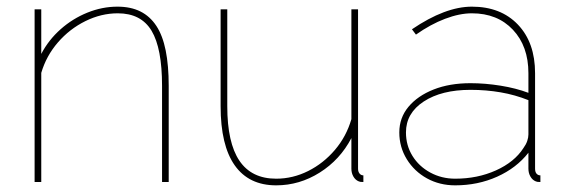

<svg xmlns="http://www.w3.org/2000/svg" viewBox="-20 -547 1705 577"><path d="M487 0H467V-289Q467 -402 435.5 -454.5Q404 -507 334 -507Q284 -507 236.5 -483.5Q189 -460 154 -419.5Q119 -379 104 -328V0H84V-519H104V-385Q126 -427 162 -459Q198 -491 242.5 -509Q287 -527 333 -527Q373 -527 402 -512.5Q431 -498 450 -469Q469 -440 478 -395Q487 -350 487 -289Z M643 -228V-519H663V-228Q663 -118 699.5 -64Q736 -10 810 -10Q860 -10 906 -33Q952 -56 986.5 -96.5Q1021 -137 1036 -189V-519H1056V-40Q1056 -31 1060.5 -25.5Q1065 -20 1072 -20V0Q1066 0 1063 -0.5Q1060 -1 1058 -2Q1048 -6 1042 -16.5Q1036 -27 1036 -40V-132Q1002 -67 941 -28.5Q880 10 810 10Q728 10 685.5 -50Q643 -110 643 -228Z M1180 -149Q1180 -193 1207.5 -226Q1235 -259 1283 -278Q1331 -297 1394 -297Q1438 -297 1484.5 -289.5Q1531 -282 1568 -268V-327Q1568 -408 1521.5 -457.5Q1475 -507 1398 -507Q1361 -507 1317.5 -490.5Q1274 -474 1230 -443L1218 -459Q1268 -493 1313 -510Q1358 -527 1398 -527Q1485 -527 1536.5 -473Q1588 -419 1588 -327V-40Q1588 -30 1592.5 -25Q1597 -20 1604 -20V0Q1598 0 1595 -0.5Q1592 -1 1590 -2Q1580 -6 1574 -16.5Q1568 -27 1568 -40V-88Q1532 -42 1474 -16Q1416 10 1348 10Q1301 10 1263 -11Q1225 -32 1202.5 -68.5Q1180 -105 1180 -149ZM1553 -102Q1561 -113 1564.5 -123.5Q1568 -134 1568 -143V-246Q1528 -262 1484.5 -269.5Q1441 -277 1394 -277Q1307 -277 1253.5 -242Q1200 -207 1200 -149Q1200 -110 1219.5 -78.5Q1239 -47 1273 -28.5Q1307 -10 1348 -10Q1415 -10 1470.5 -35Q1526 -60 1553 -102Z"/></svg>

Font: Raleway Thin Thin
Style: Regular
Weight: 250
Version: Version 4.026